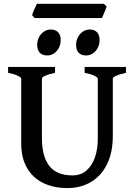

<svg xmlns="http://www.w3.org/2000/svg" viewBox="-20 -963 704 998"><path d="M566.4 -255.9Q566.4 -171.9 536.9 -110.8Q507.3 -49.8 453.9 -17.6Q400.4 14.6 330.1 14.6Q261.2 14.6 207 -10.7Q152.8 -36.1 121.6 -88.1Q90.3 -140.1 90.3 -216.8V-554.2Q90.3 -560.5 72.5 -569.3Q54.7 -578.1 22 -584.5V-615.2H266.1V-584.5Q233.9 -577.6 215.8 -569.6Q197.8 -561.5 197.8 -554.2V-246.1Q197.8 -149.9 236.3 -100.6Q274.9 -51.3 356.4 -51.3Q400.9 -51.3 430.4 -77.6Q460 -104 474.1 -147Q488.3 -189.9 488.3 -240.7V-554.2Q488.3 -560.5 470.5 -569.3Q452.6 -578.1 419.9 -584.5V-615.2H634.8V-584.5Q602.5 -577.6 584.5 -569.6Q566.4 -561.5 566.4 -554.2ZM173.3 -730Q173.3 -751.5 182.9 -769.8Q192.4 -788.1 208.5 -798.8Q224.6 -809.6 242.7 -809.6Q268.1 -809.6 281.7 -795.7Q295.4 -781.7 295.4 -754.9Q295.4 -732.9 286.1 -714.6Q276.9 -696.3 260.7 -685.5Q244.6 -674.8 225.6 -674.8Q199.7 -674.8 186.5 -689Q173.3 -703.1 173.3 -730ZM375.5 -730Q375.5 -751.5 385.3 -769.8Q395 -788.1 410.9 -798.8Q426.8 -809.6 445.3 -809.6Q470.7 -809.6 484.1 -795.7Q497.6 -781.7 497.6 -754.9Q497.6 -732.9 488.3 -714.6Q479 -696.3 462.9 -685.5Q446.8 -674.8 427.7 -674.8Q401.9 -674.8 388.7 -689Q375.5 -703.1 375.5 -730ZM160.6 -869.1 147 -883.8Q150.4 -900.4 171.9 -943.4H520L534.2 -929.2Q531.7 -918 515.1 -881.3Q511.2 -873.5 509.8 -869.1Z"/></svg>

Font: David Libre Medium
Style: Regular
Weight: 500
Version: Version 1.000